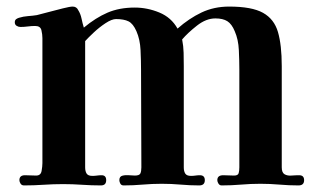

<svg xmlns="http://www.w3.org/2000/svg" viewBox="-20 -560 960 584"><path d="M905 -12Q905 4 888 4Q859 4 830 1.5Q801 -1 772 -1Q743 -1 713.5 1.5Q684 4 654 4Q648 4 644.5 -1.5Q641 -7 641 -12Q641 -27 659 -27Q667 -27 675.5 -26.5Q684 -26 692 -26Q704 -26 706 -33.5Q708 -41 708 -51V-348Q708 -375 706.5 -407.5Q705 -440 694 -465Q685 -487 671.5 -495.5Q658 -504 635 -504Q607 -504 579 -482Q551 -460 534 -440Q538 -420 538.5 -399.5Q539 -379 539 -359Q539 -282 539 -205Q539 -128 539 -51Q539 -39 543.5 -32Q548 -25 561 -25Q568 -25 574.5 -26Q581 -27 588 -27Q603 -27 603 -12Q603 4 586 4Q558 4 529.5 1.5Q501 -1 472 -1Q443 -1 414 1.5Q385 4 356 4Q349 4 346 -1.5Q343 -7 343 -12Q343 -23 352 -25.5Q361 -28 372.5 -27Q384 -26 390 -26Q404 -26 407 -32.5Q410 -39 410 -51Q410 -125 409.5 -199.5Q409 -274 409 -348Q409 -375 407.5 -407.5Q406 -440 395 -465Q385 -488 371 -495Q357 -502 333 -502Q320 -502 301 -489.5Q282 -477 265 -461Q248 -445 239 -435Q239 -339 239 -243Q239 -147 239 -51Q239 -39 243.5 -32Q248 -25 261 -25Q268 -25 275 -26Q282 -27 289 -27Q303 -27 303 -12Q303 4 287 4Q258 4 229.5 2Q201 0 172 0Q142 0 112.5 2Q83 4 53 4Q46 4 42.5 -1.5Q39 -7 39 -12Q39 -27 56 -27Q64 -27 72.5 -26.5Q81 -26 90 -26Q104 -26 106.5 -40Q109 -54 109 -64Q109 -159 109 -254Q109 -349 109 -444Q109 -455 106 -468Q103 -481 87 -481Q76 -481 64.5 -479.5Q53 -478 42 -478Q36 -478 30.5 -481.5Q25 -485 25 -492Q25 -499 29.5 -502Q34 -505 38 -506Q51 -510 65 -511Q79 -512 92 -514Q104 -517 126.5 -523Q149 -529 171 -534.5Q193 -540 201 -540Q213 -540 218 -529Q225 -518 228 -503.5Q231 -489 235 -476Q271 -506 307 -521.5Q343 -537 390 -537Q428 -537 464.5 -522Q501 -507 520 -473Q555 -504 593 -522Q631 -540 677 -540Q746 -540 780 -521Q814 -502 825.5 -462.5Q837 -423 837 -359Q837 -282 837 -205Q837 -128 837 -51Q837 -35 845.5 -30Q854 -25 866.5 -26Q879 -27 890 -27Q905 -27 905 -12Z"/></svg>

Font: Kaisei Tokumin
Style: Bold
Weight: 700
Designer: Font-Kai, 金井和夫
Foundry: KAZUO KANAI
Version: Version 5.003